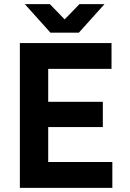

<svg xmlns="http://www.w3.org/2000/svg" viewBox="-20 -908 629 928"><path d="M76 0V-700H519V-575H213V-416H477V-294H213V-125H523V0ZM233 -750V-753L364 -888H485L361 -750ZM224 -750 100 -888H221L352 -753V-750Z"/></svg>

Font: Figtree
Style: Bold
Weight: 700
Designer: Erik Kennedy
Foundry: Erik Kennedy
Version: Version 2.001;gftools[0.9.30]